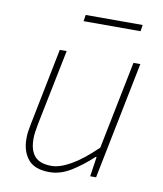

<svg xmlns="http://www.w3.org/2000/svg" viewBox="-75 -696 655 770"><g transform="rotate(10 252.0 -311.0)"><path d="M178 12Q117 12 90.5 -20.5Q64 -53 64 -104Q64 -122 66 -134.5Q68 -147 72 -168L134 -478H162L100 -172Q96 -150 94 -136.5Q92 -123 92 -108Q92 -62 113 -38Q134 -14 182 -14Q215 -14 260 -39.5Q305 -65 362 -120L434 -478H462L366 0H342L354 -80H350Q308 -41 265 -14.5Q222 12 178 12ZM208 -608 212 -634H444L440 -608Z"/></g></svg>

Font: Source Sans Variable
Style: Italic
Weight: 200
Italic angle: -11°
Designer: Paul D. Hunt
Foundry: Adobe Systems Incorporated
Version: Version 3.006;hotconv 1.0.111;makeotfexe 2.5.65597